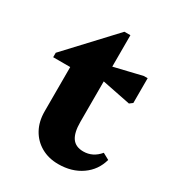

<svg xmlns="http://www.w3.org/2000/svg" viewBox="-162 -745 786 859"><g transform="rotate(30 231.5 -315.5)"><path d="M268 15Q218 15 179.5 -7Q141 -29 119.5 -68Q98 -107 98 -159V-462L141 -388H10V-411L229 -646H260V-198Q260 -143 278.5 -116.5Q297 -90 337 -90Q386 -90 420 -131L453 -113Q437 -54 387.5 -19.5Q338 15 268 15ZM407 -378 207 -418V-471L403 -518H423V-390Z"/></g></svg>

Font: Platypi Light
Style: Bold
Weight: 700
Version: Version 1.200